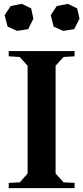

<svg xmlns="http://www.w3.org/2000/svg" viewBox="-20 -968 429 988"><path d="M363.8 -705.1V-678.2L307.1 -674.8L266.1 -629.9V-75.2L307.1 -29.8L363.8 -26.9V0H24.9V-26.9L82 -29.8L122.1 -75.2V-629.9L81.1 -674.8L24.9 -678.2V-705.1ZM3.9 -890.1 35.2 -937 91.8 -948.2 140.1 -924.8 151.9 -872.1 125 -817.9 67.9 -809.1 19 -831.1ZM241.2 -890.1 272 -937 329.1 -948.2 377 -924.8 389.2 -872.1 361.8 -817.9 305.2 -809.1 255.9 -831.1Z"/></svg>

Font: Ortica Angular Bold
Style: Regular
Weight: 700
Designer: Benedetta Bovani
Foundry: Collletttivo
Version: Version 2.000;Glyphs 3.1.2 (3151)